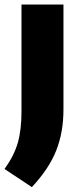

<svg xmlns="http://www.w3.org/2000/svg" viewBox="-44 -568 342 826"><path d="M-24.5 159Q16.5 102 32.5 46.5Q48.5 -9 48.5 -89V-548.5H229V-96.5Q229 0.5 198 79.2Q167 158 93 237Z"/></svg>

Font: Encode Sans Semi Condensed ExBd
Style: Regular
Weight: 800
Width: 4
Designer: Multiple Designers
Foundry: Impallari Type
Version: Version 2.000